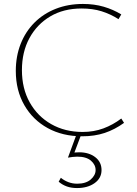

<svg xmlns="http://www.w3.org/2000/svg" viewBox="-20 -684 694 972"><path d="M396 6Q297 6 221.5 -35.5Q146 -77 103 -152Q60 -227 60 -325Q60 -399 84.5 -461.5Q109 -524 154.5 -569.5Q200 -615 262.5 -639.5Q325 -664 400 -664Q457 -664 505 -650Q553 -636 594 -611L580 -587Q539 -613 494 -627Q449 -641 393 -641Q302 -641 234.5 -601Q167 -561 129 -491Q91 -421 91 -329Q91 -236 130.5 -165.5Q170 -95 239.5 -55.5Q309 -16 398 -16Q455 -16 503.5 -34Q552 -52 594 -84L608 -62Q561 -28 510 -11Q459 6 396 6ZM366 0H390L353 98L337 92Q347 89 359 88Q371 87 381 87Q430 87 462 111.5Q494 136 494 177Q494 218 459 243Q424 268 370 268Q341 268 318.5 260Q296 252 277 236L288 216Q305 230 326 238Q347 246 371 246Q415 246 439.5 224.5Q464 203 464 177Q464 150 440.5 129.5Q417 109 371 109Q361 109 348 110.5Q335 112 324 114Z"/></svg>

Font: Ysabeau Office Thin
Style: Regular
Weight: 250
Designer: Christian Thalmann (Catharsis Fonts)
Version: Version 2.001;gftools[0.9.30]; featfreeze: tnum,lnum,ss02